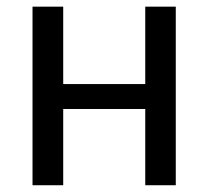

<svg xmlns="http://www.w3.org/2000/svg" viewBox="-20 -548 617 568"><path d="M500 -528.3H409.7V-299.3H167V-528.3H76.2V0H167V-225.6H409.7V0H500Z"/></svg>

Font: Roboto
Style: Regular
Weight: 400
Designer: Google
Version: Version 2.137; 2017